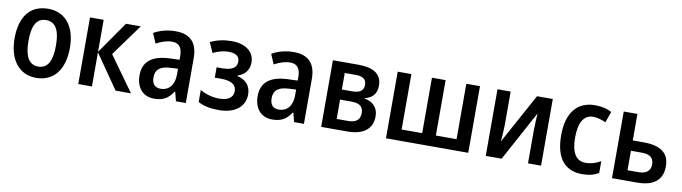

<svg xmlns="http://www.w3.org/2000/svg" viewBox="-31 -1038 5451 1535"><g transform="rotate(10 2694.5 -270.5)"><path d="M494 -272C494 -452 405 -551 270 -551C123 -551 45 -447 45 -272C45 -101 129 10 268 10C416 10 494 -102 494 -272ZM158 -271C158 -394 191 -459 269 -459C347 -459 381 -394 381 -272C381 -148 347 -82 270 -82C192 -82 158 -149 158 -271Z M902 -541 721 -281V-541H610V0H721V-277L913 0H1038L835 -283L1022 -541Z M1304 -551C1238 -551 1176 -534 1128 -506L1162 -426C1206 -449 1249 -464 1291 -464C1345 -464 1374 -433 1374 -360V-332L1295 -329C1153 -324 1080 -266 1080 -155C1080 -56 1134 10 1226 10C1301 10 1342 -17 1380 -74H1384L1403 0H1483V-363C1483 -489 1424 -551 1304 -551ZM1374 -259V-210C1374 -124 1328 -77 1265 -77C1221 -77 1193 -101 1193 -157C1193 -218 1227 -253 1318 -256Z M1761 -551C1695 -551 1641 -539 1587 -513L1624 -431C1666 -451 1707 -463 1749 -463C1808 -463 1839 -441 1839 -398C1839 -346 1796 -324 1721 -324H1676V-240H1728C1813 -240 1852 -211 1852 -160C1852 -105 1805 -81 1739 -81C1678 -81 1624 -100 1583 -123V-26C1625 -2 1681 10 1751 10C1891 10 1962 -60 1962 -153C1962 -228 1917 -268 1853 -284V-289C1908 -305 1944 -348 1944 -409C1944 -500 1868 -551 1761 -551Z M2263 -551C2197 -551 2135 -534 2087 -506L2121 -426C2165 -449 2208 -464 2250 -464C2304 -464 2333 -433 2333 -360V-332L2254 -329C2112 -324 2039 -266 2039 -155C2039 -56 2093 10 2185 10C2260 10 2301 -17 2339 -74H2343L2362 0H2442V-363C2442 -489 2383 -551 2263 -551ZM2333 -259V-210C2333 -124 2287 -77 2224 -77C2180 -77 2152 -101 2152 -157C2152 -218 2186 -253 2277 -256Z M2980 -404C2980 -501 2907 -541 2792 -541H2582V0H2794C2933 0 2996 -62 2996 -159C2996 -230 2950 -273 2885 -283V-287C2946 -300 2980 -340 2980 -404ZM2869 -392C2869 -345 2839 -323 2779 -323H2693V-457H2784C2842 -457 2869 -435 2869 -392ZM2882 -166C2882 -108 2848 -84 2786 -84H2693V-241H2785C2849 -241 2882 -219 2882 -166Z M3776 -541H3665V-91H3497V-541H3386V-91H3219V-541H3108V0H3776Z M4025 -541H3918V0H4047L4267 -406C4265 -369 4261 -307 4261 -264V0H4367V-541H4239L4017 -135C4021 -173 4025 -234 4025 -274Z M4703 10C4756 10 4799 -1 4835 -24V-119C4797 -97 4758 -84 4712 -84C4636 -84 4596 -146 4596 -268C4596 -393 4635 -457 4712 -457C4744 -457 4779 -446 4813 -431L4845 -520C4811 -539 4765 -551 4709 -551C4567 -551 4483 -453 4483 -268C4483 -78 4563 10 4703 10Z M5054 -326V-541H4943V0H5147C5285 0 5351 -61 5351 -167C5351 -274 5282 -326 5143 -326ZM5240 -163C5240 -108 5202 -84 5142 -84H5054V-242H5141C5207 -242 5240 -218 5240 -163Z"/></g></svg>

Font: Noto Sans UI SemiCondensed Medium
Style: Regular
Weight: 500
Width: 4
Designer: Monotype Design Team
Foundry: Monotype Imaging Inc.
Version: Version 1.901